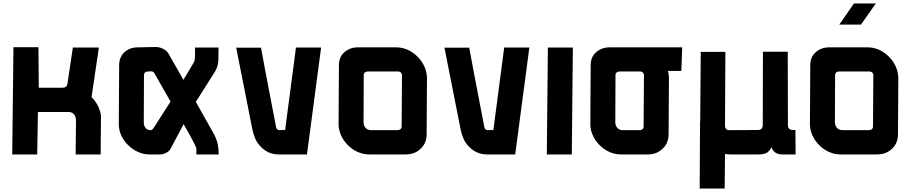

<svg xmlns="http://www.w3.org/2000/svg" viewBox="-20 -884 5212 1099"><path d="M413 0 415 -200Q415 -201 413 -209Q406 -243 370 -243H197L193 0H50L57 -614H200L202 -382H339Q362 -382 366 -404L397 -612H546L504 -328Q542 -290 554 -243Q556 -233 557.5 -225Q559 -217 558 -209L556 0Z M956 -32Q948 -18 930.5 -9Q913 0 896 0H835Q801 0 769.5 -14.5Q738 -29 713.5 -53Q689 -77 674.5 -108Q660 -139 660 -173L662 -509Q662 -557 692 -585Q722 -613 770 -613L873 -615Q893 -615 914.5 -604Q936 -593 945 -576L1030 -427L1089 -526Q1093 -532 1094.5 -543.5Q1096 -555 1096.5 -568Q1097 -581 1096.5 -593Q1096 -605 1096 -612H1231Q1231 -577 1230 -540.5Q1229 -504 1210 -473L1101 -301L1207 -112Q1221 -84 1226.5 -57.5Q1232 -31 1232 0H1104V-33Q1104 -37 1098 -50Q1092 -63 1082 -82Q1072 -101 1059 -124.5Q1046 -148 1031 -173ZM819 -474Q812 -472 808 -467Q804 -462 804 -449L803 -182Q803 -165 813 -152Q823 -139 842 -139Q850 -139 855.5 -147Q861 -155 865 -160L955 -301H957L863 -466Q856 -476 844 -476Z M1575 0Q1517 0 1475 -42Q1454 -62 1442.5 -87Q1431 -112 1425 -141L1332 -611H1474Q1476 -599 1497 -486.5Q1518 -374 1560 -158Q1564 -139 1580 -139Q1582 -139 1585.5 -139Q1589 -139 1596 -140Q1597 -140 1600.5 -140Q1604 -140 1612 -139L1674 -612H1818L1737 0Z M1920 -509Q1920 -558 1950 -584Q1982 -613 2028 -613H2247Q2306 -613 2354 -574Q2404 -533 2419 -475Q2424 -453 2424 -440L2422 -117Q2422 -64 2388 -33Q2355 0 2301 0H2095Q2036 0 1987 -39Q1937 -80 1922 -139Q1918 -154 1918 -173ZM2061 -182Q2061 -177 2062 -173Q2071 -139 2106 -139H2253Q2281 -139 2279 -165L2281 -453V-457Q2276 -475 2258 -475H2089Q2060 -475 2062 -449Z M2767 0Q2709 0 2667 -42Q2646 -62 2634.5 -87Q2623 -112 2617 -141L2524 -611H2666Q2668 -599 2689 -486.5Q2710 -374 2752 -158Q2756 -139 2772 -139Q2774 -139 2777.5 -139Q2781 -139 2788 -140Q2789 -140 2792.5 -140Q2796 -140 2804 -139L2866 -612H3010L2929 0Z M3253 0H3110L3116 -612H3259Z M3502 -182Q3502 -177 3503 -173Q3512 -139 3547 -139H3638Q3666 -139 3664 -165L3666 -453V-457Q3661 -475 3643 -475H3530Q3501 -475 3503 -449ZM3880 -478H3803L3804 -475Q3809 -453 3809 -440L3807 -117Q3807 -64 3773 -33Q3740 0 3686 0H3536Q3477 0 3428 -39Q3378 -80 3363 -139Q3359 -154 3359 -173L3361 -509Q3361 -558 3391 -584Q3423 -613 3469 -613H3885Z M4318 -140Q4344 -140 4346 -166L4347 -588H4489L4490 -166Q4492 -140 4518 -140H4533L4534 0H4457Q4411 0 4396 -41Q4383 -17 4367.5 -8.5Q4352 0 4318 0H4164Q4146 0 4130 -3L4128 195H3985L3987 -191H3988Q3987 -189 3987.5 -187Q3988 -185 3988 -183V-191L3991 -587H4132L4130 -191V-159L4131 -156Q4136 -139 4152 -139Z M4618 -509Q4618 -558 4648 -584Q4680 -613 4726 -613H4945Q5004 -613 5052 -574Q5102 -533 5117 -475Q5122 -453 5122 -440L5120 -117Q5120 -64 5086 -33Q5053 0 4999 0H4793Q4734 0 4685 -39Q4635 -80 4620 -139Q4616 -154 4616 -173ZM4759 -182Q4759 -177 4760 -173Q4769 -139 4804 -139H4951Q4979 -139 4977 -165L4979 -453V-457Q4974 -475 4956 -475H4787Q4758 -475 4760 -449ZM4868 -864H4993L4908 -743H4784Z"/></svg>

Font: Covid19
Style: Regular
Weight: 400
Designer: Peter Wiegel
Foundry: (c) CAT - Ing. Peter Wiegel.  for Rudolf Maass + Partner GmbH
Version: Version 001.000